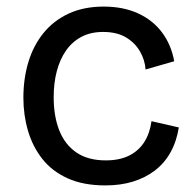

<svg xmlns="http://www.w3.org/2000/svg" viewBox="-20 -550 588 583"><path d="M300 13Q233 13 185.5 -8.5Q138 -30 108.5 -67.5Q79 -105 65 -153Q51 -201 51 -253Q51 -311 66 -361Q81 -411 111.5 -449Q142 -487 188 -508.5Q234 -530 295 -530Q354 -530 399 -509.5Q444 -489 472 -451.5Q500 -414 509 -364L422 -339Q420 -368 405 -394Q390 -420 362.5 -436.5Q335 -453 293 -453Q255 -453 227 -438Q199 -423 180.5 -396.5Q162 -370 152.5 -334Q143 -298 143 -255Q143 -197 160 -154Q177 -111 212 -87Q247 -63 301 -63Q343 -63 372 -77.5Q401 -92 418 -118.5Q435 -145 440 -182L523 -163Q516 -120 497.5 -87Q479 -54 450 -32Q421 -10 383.5 1.5Q346 13 300 13Z"/></svg>

Font: Bricolage Grotesque 16pt
Style: Regular
Weight: 400
Version: Version 1.001;gftools[0.9.33.dev8+g029e19f]